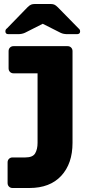

<svg xmlns="http://www.w3.org/2000/svg" viewBox="-20 -751 442 961"><path d="M22 -580Q7 -580 7 -594Q7 -604 15 -609L117 -714Q128 -725 136 -728Q144 -731 154 -731H233Q244 -731 251.5 -728Q259 -725 270 -714L373 -609Q381 -603 381 -594Q381 -580 365 -580H318Q309 -580 300 -581.5Q291 -583 283 -587L194 -632L105 -587Q90 -580 70 -580ZM43 190Q32 190 25 183Q18 176 18 165V62Q18 51 25 44Q32 37 43 37H107Q144 37 156 16.5Q168 -4 168 -36V-384H48Q37 -384 30 -391Q23 -398 23 -409V-495Q23 -506 30 -513Q37 -520 48 -520H318Q329 -520 336 -513Q343 -506 343 -495V-36Q343 68 286.5 129Q230 190 127 190Z"/></svg>

Font: Fz Rubik
Style: Bold
Weight: 700
Designer: Hubert and Fischer
Foundry: Hubert and Fischer
Version: Vit hóa bi FontZin.com